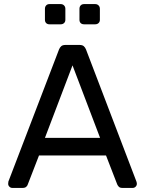

<svg xmlns="http://www.w3.org/2000/svg" viewBox="-20 -920 710 940"><path d="M40 0Q32 0 26 -6Q20 -12 20 -20Q20 -25 21 -31L269 -678Q273 -688 280 -694Q287 -700 301 -700H369Q383 -700 390 -694Q397 -688 401 -678L648 -31Q650 -25 650 -20Q650 -12 644 -6Q638 0 630 0H579Q567 0 561.5 -6Q556 -12 554 -17L499 -159H171L116 -17Q115 -12 109 -6Q103 0 91 0ZM200 -245H470L335 -600ZM392 -801Q381 -801 375 -807Q369 -813 369 -823V-877Q369 -887 375 -893.5Q381 -900 392 -900H446Q456 -900 462.5 -893.5Q469 -887 469 -877V-823Q469 -813 462.5 -807Q456 -801 446 -801ZM222 -801Q212 -801 206 -807Q200 -813 200 -823V-877Q200 -887 206 -893.5Q212 -900 222 -900H277Q287 -900 293.5 -893.5Q300 -887 300 -877V-823Q300 -813 293.5 -807Q287 -801 277 -801Z"/></svg>

Font: DVN-Rubik
Style: Regular
Weight: 400
Designer: Hubert and Fischer
Foundry: Hubert & Fischer
Version: Version 2.102